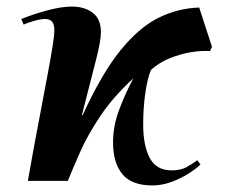

<svg xmlns="http://www.w3.org/2000/svg" viewBox="-20 -552 689 586"><path d="M445 14Q382 14 353.5 -20.5Q325 -55 325 -118Q325 -166 343 -215Q361 -264 387 -313Q325 -256 286 -197.5Q247 -139 224.5 -88Q202 -37 187 0H65Q73 -46 83.5 -102.5Q94 -159 105 -217Q116 -275 125.5 -325.5Q135 -376 140.5 -411Q146 -446 146 -457Q146 -478 139 -486Q132 -494 118 -494Q105 -494 86.5 -489Q68 -484 52 -477L45 -494Q85 -510 127 -521Q169 -532 199 -532Q238 -532 263 -513Q288 -494 288 -454Q288 -427 273 -369Q258 -311 230 -201L232 -200Q290 -327 347 -397.5Q404 -468 463.5 -497.5Q523 -527 588 -529L627 -409L621 -396Q597 -398 565 -393Q533 -388 500 -375Q467 -362 441 -339Q430 -313 423.5 -268Q417 -223 417 -172Q417 -108 437 -70Q457 -32 504 -32Q531 -32 548.5 -41.5Q566 -51 582 -63L592 -50Q566 -25 524.5 -5.5Q483 14 445 14Z"/></svg>

Font: Literata 72pt
Style: Bold Italic
Weight: 700
Italic angle: -2°
Designer: Latin by Veronika Burian and Jose Scaglione. Greek by Irene Vlachou. Cyrillic by Vera Evstafieva
Foundry: TypeTogether
Version: Version 3.002